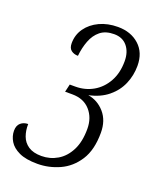

<svg xmlns="http://www.w3.org/2000/svg" viewBox="-137 -808 746 902"><g transform="rotate(20 236.0 -357.0)"><path d="M159 10Q101 10 67 -6Q33 -22 18 -47Q3 -72 3 -99Q3 -125 18 -138Q33 -151 55 -151Q54 -119 64 -91.5Q74 -64 98.5 -47.5Q123 -31 164 -31Q207 -31 243.5 -52.5Q280 -74 302 -117Q324 -160 324 -224Q324 -280 291.5 -316.5Q259 -353 202 -353H166L175 -392H203Q252 -392 292 -415Q332 -438 356 -481Q380 -524 380 -583Q380 -629 356.5 -657.5Q333 -686 291 -686Q248 -686 222 -665Q196 -644 182.5 -608.5Q169 -573 165 -532Q145 -532 131 -542.5Q117 -553 117 -578Q117 -620 140.5 -653Q164 -686 204.5 -705Q245 -724 296 -724Q361 -724 402.5 -686.5Q444 -649 444 -583Q444 -535 425.5 -492Q407 -449 369 -418Q331 -387 274 -375Q323 -367 356.5 -328.5Q390 -290 390 -229Q390 -143 356 -90.5Q322 -38 269 -14Q216 10 159 10Z"/></g></svg>

Font: Noto Serif Tamil Condensed Light
Style: Italic
Weight: 300
Width: 3
Italic angle: -12°
Designer: Indian Type Foundry, Tom Grace, and the Monotype Design Team
Foundry: Monotype Imaging Inc.
Version: Version 2.003; ttfautohint (v1.8.4.7-5d5b)